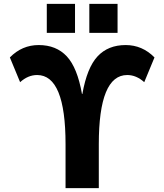

<svg xmlns="http://www.w3.org/2000/svg" viewBox="-20 -973 850 993"><path d="M406 -487Q430 -623 484.5 -681.5Q539 -740 630 -740Q716 -740 779 -676L726 -548Q685 -585 638 -585Q491 -585 491 -227V0H319V-227Q319 -585 172 -585Q125 -585 84 -548L31 -676Q94 -740 180 -740Q271 -740 325.5 -681.5Q380 -623 404 -487ZM442 -803V-953H588V-803ZM222 -803V-953H368V-803Z"/></svg>

Font: M PLUS 1p ExtraBold
Style: Regular
Weight: 800
Version: Version 1.062